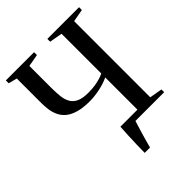

<svg xmlns="http://www.w3.org/2000/svg" viewBox="-256 -874 1186 1186"><g transform="rotate(-45 337.0 -281.5)"><path d="M301 180Q301.5 145.5 302.2 109Q303 72.5 305 35Q307 -2.5 309 -40.5H458V-322Q422 -304.5 375 -294.8Q328 -285 286.5 -285Q227.5 -285 187.8 -296.8Q148 -308.5 124 -328.5Q100 -348.5 87.8 -374.5Q75.5 -400.5 71.2 -430Q67 -459.5 67 -489V-703.5L11 -718V-743H257.5V-718L177 -703.5V-510.5Q177 -471.5 180.5 -438.5Q184 -405.5 197.2 -380.8Q210.5 -356 239 -342.2Q267.5 -328.5 318 -328.5Q349 -328.5 375.8 -332.5Q402.5 -336.5 423.5 -343Q444.5 -349.5 458 -356.5V-703.5L373.5 -718.5V-743H650.5V-718.5L568 -703.5V-38.5L651 -24V0H400Q395.5 13.5 388.8 36Q382 58.5 374.2 84.5Q366.5 110.5 359.5 135.5Q352.5 160.5 347.5 180Z"/></g></svg>

Font: Merriweather 120pt
Style: Regular
Weight: 400
Version: Version 2.100